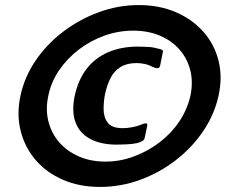

<svg xmlns="http://www.w3.org/2000/svg" viewBox="-20 -710 902 758"><path d="M61 -333Q77 -407 121 -471.5Q165 -536 229.5 -585Q294 -634 370.5 -662Q447 -690 528 -690Q609 -690 674 -662Q739 -634 782.5 -585Q826 -536 842.5 -471.5Q859 -407 843 -333Q827 -259 783 -193.5Q739 -128 674.5 -78Q610 -28 533 0Q456 28 375 28Q294 28 229 0Q164 -28 121 -78Q78 -128 61.5 -193.5Q45 -259 61 -333ZM171 -333Q159 -279 171 -231.5Q183 -184 213.5 -148.5Q244 -113 291 -92.5Q338 -72 396 -72Q454 -72 509 -92.5Q564 -113 610.5 -148.5Q657 -184 688.5 -231.5Q720 -279 732 -333Q743 -387 731 -433.5Q719 -480 688 -515Q657 -550 610.5 -569.5Q564 -589 506 -589Q448 -589 393 -569.5Q338 -550 292 -515Q246 -480 214 -433.5Q182 -387 171 -333ZM275 -332Q289 -396 322.5 -439Q356 -482 407.5 -504Q459 -526 524 -526Q535 -526 559.5 -525Q584 -524 600 -519Q611 -517 618 -514Q625 -511 623 -505L612 -450Q608 -434 582 -446Q568 -454 551 -457.5Q534 -461 519 -461Q481 -461 456 -445.5Q431 -430 417 -403Q403 -376 395 -340Q389 -311 389 -279Q389 -247 405.5 -225.5Q422 -204 464 -204Q481 -204 500.5 -207.5Q520 -211 532 -216Q551 -224 557 -223Q563 -222 561 -212L551 -165Q550 -158 541.5 -153Q533 -148 521 -145Q503 -141 477.5 -140Q452 -139 441 -139Q379 -139 337 -161Q295 -183 278.5 -226Q262 -269 275 -332Z"/></svg>

Font: Glory Thin ExtraBold
Style: Italic
Weight: 800
Italic angle: -12°
Version: Version 1.011